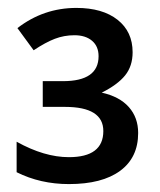

<svg xmlns="http://www.w3.org/2000/svg" viewBox="-20 -743 403 485"><path d="M173 -723Q90 -723 24 -672L65 -616Q95 -636 118.5 -645Q142 -654 168 -654Q196 -654 212.5 -640Q229 -626 229 -601Q229 -538 139 -538H88V-473H144Q241 -473 241 -412Q241 -346 154 -346Q92 -346 22 -385V-308Q82 -278 154 -278Q238 -278 283.5 -311.5Q329 -345 329 -407Q329 -446 305.5 -472.5Q282 -499 237 -509Q277 -529 296 -552.5Q315 -576 315 -611Q315 -663 277 -693Q239 -723 173 -723Z"/></svg>

Font: OpenSansMMV
Style: Semibold
Weight: 600
Designer: Steve Matteson
Foundry: Ascender Corporation
Version: Version 6.000